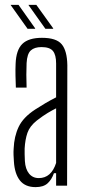

<svg xmlns="http://www.w3.org/2000/svg" viewBox="-20 -761 353 787"><path d="M126 6Q83 6 61.5 -21.5Q40 -49 37 -99Q36 -113 35.5 -126Q35 -139 36 -152Q38 -202 56.5 -241Q75 -280 124 -312Q144 -325 166 -338Q188 -351 210 -362V-501Q210 -536 197 -552Q184 -568 150 -568Q121 -568 106 -554Q91 -540 89 -502Q88 -483 88 -454.5Q88 -426 89 -402H45Q44 -425 43.5 -451.5Q43 -478 44 -499Q46 -556 71.5 -581Q97 -606 152 -606Q211 -606 233 -579.5Q255 -553 256 -494L255 0H210V-51H201Q192 -25 175 -9.5Q158 6 126 6ZM139 -31Q190 -31 210 -93V-317Q194 -309 175.5 -298Q157 -287 131 -267Q102 -244 92.5 -216.5Q83 -189 81 -152Q81 -143 81 -129Q81 -115 82 -101Q84 -68 99 -49.5Q114 -31 139 -31ZM93 -643 24 -740V-741H56L124 -645V-643ZM97 -740V-741H129L198 -645V-643H166Z"/></svg>

Font: Big Shoulders Display Light
Style: Regular
Weight: 300
Designer: Patric King
Foundry: XO Type Co
Version: Version 1.000; ttfautohint (v1.8.2)